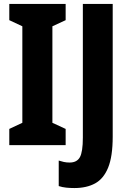

<svg xmlns="http://www.w3.org/2000/svg" viewBox="-20 -734 652 971"><path d="M312 0H27V-82L93 -113V-601L27 -632V-714H312V-632L245 -601V-113L312 -82ZM356 217Q335 217 315 215Q295 213 277 207V78Q289 82 302.5 85Q316 88 332 88Q369 88 384 61Q399 34 399 -38V-714H550V-43Q550 57 527 113.5Q504 170 461 193.5Q418 217 356 217Z"/></svg>

Font: Noto Sans Lao ExtraCondensed ExtraBold
Style: Regular
Weight: 800
Width: 2
Designer: Monotype Design Team
Foundry: Monotype Imaging Inc.
Version: Version 2.003; ttfautohint (v1.8.4.7-5d5b)